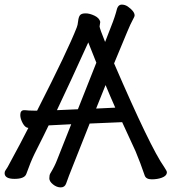

<svg xmlns="http://www.w3.org/2000/svg" viewBox="-27 -769 744 833"><path d="M527 -741Q557 -720 557 -702Q557 -697 548.5 -682Q540 -667 525 -631L468 -494Q626 -128 685 -45Q697 -27 697 -22Q697 -6 675 2Q656 9 631.5 9Q607 9 601 -7Q582 -63 561 -113L503 -239L362 -233L289 -49Q270 -2 260 27Q254 44 236.5 44Q219 44 203 31Q187 18 187 5Q187 -9 191 -16Q211 -49 221 -76L282 -230L184 -225Q169 -193 123 -102Q105 -65 87 -14Q79 7 36 7Q-7 7 -7 -18Q-7 -25 -2.5 -31Q2 -37 6 -44Q69 -160 96 -214Q82 -215 71.5 -234.5Q61 -254 61 -270Q61 -291 78 -291H80H81Q98 -289 119 -289H134Q268 -552 306 -650Q310 -659 312 -677.5Q314 -696 320.5 -703.5Q327 -711 344.5 -711Q362 -711 383 -701Q404 -691 408 -674L405 -654Q406 -644 429 -587L455 -654Q472 -696 481 -732Q487 -749 501 -749Q515 -749 527 -741ZM390 -298 473 -302Q450 -354 431 -400ZM220 -291 311 -295 391 -497Q371 -547 356 -585Q279 -415 220 -291Z"/></svg>

Font: Moon Stars Kai
Style: Bold
Weight: 700
Designer: GuiWonder
Version: Version 1.101